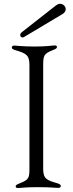

<svg xmlns="http://www.w3.org/2000/svg" viewBox="-20 -967 375 992"><path d="M72.4 4.3C93.8 4.3 103 0 174.7 0C242.9 0 266 3.9 281.2 3.6C289.8 3.9 294 0.4 294 -6.4C294 -11 291.2 -15.3 277 -19.9C221.6 -35.9 203.1 -42.6 203.1 -95.2V-623.6C203.1 -679 204.9 -688.9 251.4 -707.4C270.6 -715.2 274.1 -717.3 274.1 -724.4C274.1 -729.8 270.6 -732.2 262.8 -732.2C248.6 -732.2 225.1 -726.6 160.5 -726.6C92.3 -726.6 66.8 -731.5 54 -731.5C45.5 -731.5 41.2 -728 41.2 -721.6C41.2 -716.6 44 -712.4 58.2 -708.1C113.6 -691.8 132.1 -683.9 132.1 -631.4V-103C132.1 -49 131.4 -39.4 83.8 -20.6C64.6 -12.8 61.1 -10.7 61.1 -3.6C61.1 1.8 64.6 4.3 72.4 4.3ZM84.5 -786.2C84.5 -779.1 89.5 -773.4 96.6 -773.4C99.4 -773.4 102.3 -774.9 105.1 -776.3L302.6 -894.2C314.6 -901.3 319.6 -910.9 319.6 -919.7C319.6 -933.9 306.1 -947.4 290.5 -947.4C283.4 -947.4 277 -944.6 269.9 -939.6L92.3 -800.4C86.6 -796.2 84.5 -790.8 84.5 -786.2Z"/></svg>

Font: Margiela Serif Light
Style: Regular
Weight: 300
Designer: Andreas Faust, Stefan Endress
Version: Version 1.002;FEAKit 1.0